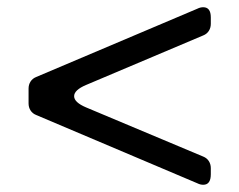

<svg xmlns="http://www.w3.org/2000/svg" viewBox="-20 -506 662 531"><path d="M526 1 80 -188Q70 -192 64.5 -200.5Q59 -209 59 -220V-261Q59 -272 64.5 -280.5Q70 -289 80 -293L526 -482Q534 -486 542 -486Q563 -486 563 -458V-440Q563 -429 557.5 -420.5Q552 -412 542 -408L218 -271Q185 -257 185 -240Q185 -223 218 -209L542 -73Q552 -69 557.5 -60.5Q563 -52 563 -41V-24Q563 5 542 5Q534 5 526 1Z"/></svg>

Font: Higure Gothic Medium
Style: Regular
Weight: 500
Designer: Yoshimichi Ohira
Foundry: Positype
Version: Version 1.000